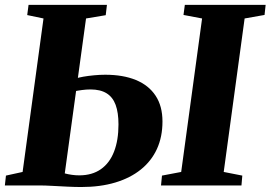

<svg xmlns="http://www.w3.org/2000/svg" viewBox="-24 -763 1113 790"><path d="M310 6.5Q285 6.5 253.8 5Q222.5 3.5 191.8 1.8Q161 0 137 0H-4L0.5 -40.5L69 -55.5L155 -687L88 -701L93.5 -743H416L411 -700.5L330 -687L242.5 -49.5Q255.5 -46 270.8 -43.8Q286 -41.5 302 -41.5Q355 -41.5 391 -66.8Q427 -92 445.2 -139Q463.5 -186 463.5 -251Q463.5 -299.5 451.8 -331.5Q440 -363.5 414.5 -379.2Q389 -395 348 -395Q331 -395 312.8 -392.5Q294.5 -390 280.5 -387L286 -439.5Q299 -444 319.2 -447.5Q339.5 -451 363 -453.2Q386.5 -455.5 409 -455.5Q482.5 -455.5 535.2 -433.8Q588 -412 616.2 -369.2Q644.5 -326.5 644.5 -263Q644.5 -200 621.8 -150.2Q599 -100.5 555.5 -65.5Q512 -30.5 450.2 -12Q388.5 6.5 310 6.5ZM638.5 0 642.5 -40.5 721.5 -55.5 807.5 -687 731 -701.5 736.5 -743H1069L1064.5 -701.5L982.5 -687L896.5 -55.5L973 -40.5L969.5 0Z"/></svg>

Font: Merriweather 60pt Black
Style: Italic
Weight: 900
Italic angle: -7.8°
Version: Version 2.101